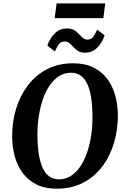

<svg xmlns="http://www.w3.org/2000/svg" viewBox="-20 -1138 764 1168"><path d="M325 10Q254.5 10 203.2 -15.2Q152 -40.5 119 -84.5Q86 -128.5 70 -186.2Q54 -244 54 -308.5Q53.5 -394.5 77.2 -474Q101 -553.5 148 -616.5Q195 -679.5 264.5 -716.2Q334 -753 425.5 -753Q496.5 -753 547.8 -727.8Q599 -702.5 632 -658.5Q665 -614.5 680.8 -557.8Q696.5 -501 697 -438Q697.5 -351 674 -270.5Q650.5 -190 603.5 -127Q556.5 -64 486.8 -27Q417 10 325 10ZM338 -47Q378 -47 410.2 -67.2Q442.5 -87.5 467.5 -123.8Q492.5 -160 509.2 -208.2Q526 -256.5 534.5 -313.2Q543 -370 542.5 -430.5Q542 -494.5 534.5 -543.8Q527 -593 511.2 -626.8Q495.5 -660.5 471 -678Q446.5 -695.5 412 -695.5Q372.5 -695.5 340 -675.2Q307.5 -655 282.8 -619Q258 -583 241.2 -535Q224.5 -487 216 -431.2Q207.5 -375.5 207.5 -316Q208 -251 216 -200.8Q224 -150.5 239.8 -116.2Q255.5 -82 280.2 -64.5Q305 -47 338 -47ZM498 -817.5Q471.5 -817.5 455 -828Q438.5 -838.5 426.5 -851.8Q414.5 -865 402.5 -875.2Q390.5 -885.5 373 -885.5Q349.5 -885.5 337 -867.8Q324.5 -850 314 -825L268 -860.5Q284.5 -908.5 315.2 -936.8Q346 -965 387 -965Q414 -965 430.8 -955Q447.5 -945 459.8 -931.5Q472 -918 484 -907.8Q496 -897.5 512.5 -897Q535 -897 547.8 -915Q560.5 -933 571 -958L616.5 -923Q600 -874.5 569.5 -846Q539 -817.5 498 -817.5ZM324.5 -1117.5H620.5L608.5 -1027.5H312.5Z"/></svg>

Font: Merriweather
Style: Bold Italic
Weight: 700
Italic angle: -7.8°
Version: Version 2.101